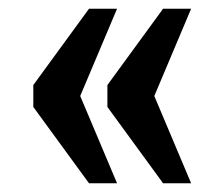

<svg xmlns="http://www.w3.org/2000/svg" viewBox="-20 -489 512 438"><path d="M352 -71H416L332 -270L416 -469H352L225 -295V-245ZM183 -71H247L163 -270L247 -469H183L56 -295V-245Z"/></svg>

Font: Noto Serif Bengali ExtraCondensed ExtraBold
Style: Regular
Weight: 800
Width: 2
Designer: Juan Bruce, Universal Thirst, Indian Type Foundry and the Monotype Design Team.
Foundry: Monotype Imaging Inc.
Version: Version 2.003